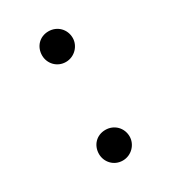

<svg xmlns="http://www.w3.org/2000/svg" viewBox="-135 -578 597 668"><g transform="rotate(-30 163.5 -244.5)"><path d="M163 15C198 15 225 -14 225 -46C225 -81 198 -108 163 -108C127 -108 102 -81 102 -46C102 -14 127 15 163 15ZM163 -381C198 -381 225 -410 225 -442C225 -477 198 -504 163 -504C127 -504 102 -477 102 -442C102 -410 127 -381 163 -381Z"/></g></svg>

Font: Harano Aji Mincho K1
Style: Regular
Weight: 400
Foundry: Masamichi Hosoda
Version: HaranoAjiMinchoK1-Regular version 20230610;ttx 4.39.4